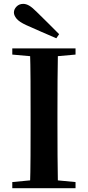

<svg xmlns="http://www.w3.org/2000/svg" viewBox="-20 -997 466 1017"><path d="M293.2 -816 278.3 -794.3Q238 -811.1 198.2 -828.9Q158.4 -846.7 118.4 -864.2Q81.4 -881.2 67.5 -898.4Q53.7 -915.6 53.7 -930.5Q53.7 -948.1 67.7 -962.3Q81.6 -976.5 103.1 -976.5Q118.5 -976.5 135 -966.9Q151.5 -957.3 175.7 -932.7Q203.9 -905.6 233.5 -875.8Q263 -846.1 293.2 -816ZM45.1 0V-32.6L198.2 -47.3H226L380.1 -32.6V0ZM138.6 0Q141.4 -85.2 141.7 -171.8Q142.1 -258.5 142.1 -346.1V-393.6Q142.1 -481.3 141.7 -567.7Q141.4 -654.1 138.6 -740.5H287Q285.3 -655.6 284.8 -568.4Q284.3 -481.3 284.3 -393.6V-346.9Q284.3 -259.9 284.8 -173.3Q285.3 -86.6 287 0ZM45.1 -707.9V-740.5H380.1V-707.9L226 -694.2H198.2Z"/></svg>

Font: Noto Serif KR
Style: Regular
Weight: 200
Designer: Ryoko NISHIZUKA 西塚涼子 (kana & ideographs); Frank Grießhammer (Latin, Greek & Cyrillic); Wenlong ZHANG 张文龙 (bopomofo); San
Foundry: Adobe
Version: Version 2.001;hotconv 1.1.0;makeotfexe 2.6.0